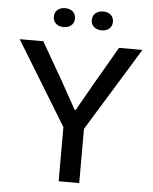

<svg xmlns="http://www.w3.org/2000/svg" viewBox="-60 -963 808 1013"><g transform="rotate(5 344.0 -456.5)"><path d="M289 0V-287L19 -729H144L259 -529L340 -383H346L429 -529L545 -729H669L398 -287V0ZM445 -813Q421 -813 405 -826.5Q389 -840 389 -863Q389 -886 405 -899.5Q421 -913 445 -913Q470 -913 485.5 -899.5Q501 -886 501 -863Q501 -840 485.5 -826.5Q470 -813 445 -813ZM284.5 -826.5Q269 -813 244 -813Q219 -813 203.5 -826.5Q188 -840 188 -863Q188 -886 203.5 -899.5Q219 -913 244 -913Q269 -913 284.5 -899.5Q300 -886 300 -863Q300 -840 284.5 -826.5Z"/></g></svg>

Font: Mona Sans Medium
Style: Regular
Weight: 500
Designer: Deni Anggara
Foundry: GitHub
Version: Version 2.000;Glyphs 3.2.3 (3260)